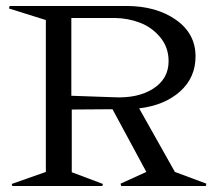

<svg xmlns="http://www.w3.org/2000/svg" viewBox="-20 -620 721 640"><path d="M219.2 -254.9V-45.9L323.2 -6.8L320.8 0H21L19 -6.8L132.8 -46.9V-553.2L9.8 -591.8L12.2 -600.1H400.9Q500.5 -600.1 566.2 -554.2Q631.8 -508.3 631.8 -432.1Q631.8 -361.3 580.3 -315.2Q528.8 -269 443.8 -258.8L563 -46.9L668 -7.8L666 0H383.8L381.8 -7.8L467.8 -46.9L355 -255.9ZM217.8 -300.8 357.9 -295.9Q439.5 -291.5 490.7 -324.5Q542 -357.4 542 -416Q542 -461.9 514.4 -495.4Q486.8 -528.8 446.8 -544.2Q406.7 -559.6 361.8 -560.1H217.8Z"/></svg>

Font: Halibut
Style: Regular
Weight: 400
Designer: Matteo Maggi
Foundry: Collletttivo
Version: Version 3.080 | FøM Fix